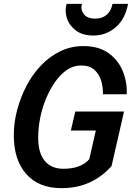

<svg xmlns="http://www.w3.org/2000/svg" viewBox="-20 -970 687 1000"><path d="M300 10Q181 10 116 -64.5Q51 -139 52 -268Q52 -331 69 -396Q86 -461 117 -521Q148 -581 192.5 -628Q237 -675 293 -702.5Q349 -730 415 -730Q494 -730 545 -693.5Q596 -657 619.5 -599.5Q643 -542 640 -479H516Q517 -517 506.5 -551Q496 -585 471 -607Q446 -629 403 -629Q362 -629 328 -605.5Q294 -582 266.5 -542.5Q239 -503 219 -454.5Q199 -406 189 -354.5Q179 -303 179 -256Q178 -176 212 -133.5Q246 -91 310 -91Q357 -91 391 -104Q425 -117 445 -141L479 -290H349L372 -389H626L561 -105Q510 -48 445 -19Q380 10 300 10ZM466 -785Q410 -785 375.5 -811Q341 -837 328.5 -875Q316 -913 327 -950H407Q398 -923 415.5 -898Q433 -873 476 -873Q512 -873 535.5 -893Q559 -913 566 -950H647Q632 -870 582 -827.5Q532 -785 466 -785Z"/></svg>

Font: Instrument Sans SemiCondensed SemiBold Italic
Style: Regular
Weight: 600
Width: 4
Italic angle: -13°
Designer: Rodrigo Fuenzalida
Foundry: fragTYPE
Version: Version 1.000; ttfautohint (v1.8.4.7-5d5b);gftools[0.9.28]